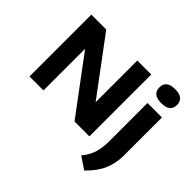

<svg xmlns="http://www.w3.org/2000/svg" viewBox="-219 -1093 1624 1624"><g transform="rotate(45 593.0 -280.5)"><path d="M78 0V-740H256L627.5 -241.5V-740H794.5V0H616.5L245 -498.5V0ZM968 235.5 859.5 163Q905 108.5 923.8 50.2Q942.5 -8 942.5 -88V-547H1115.5V-94Q1115.5 -0.5 1082.2 78.2Q1049 157 968 235.5ZM1025.5 -628Q920 -628 920 -711.5Q920 -795.5 1025.5 -795.5Q1131 -795.5 1131 -711.5Q1131 -628 1025.5 -628Z"/></g></svg>

Font: Encode Sans Expanded Expanded
Style: Bold
Weight: 700
Width: 7
Designer: Multiple Designers
Foundry: Impallari Type
Version: Version 3.000; ttfautohint (v1.8.3) -l 8 -r 50 -G 200 -x 14 